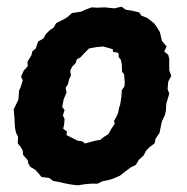

<svg xmlns="http://www.w3.org/2000/svg" viewBox="-20 -536 558 574"><path d="M213 18 195 16 178 13 156 8 139 5 127 -4 104 -7 95 -18 86 -28 71 -37 65 -46 63 -57 49 -73 48 -86 41 -98 33 -107 34 -127 28 -139 25 -153 24 -166 23 -186 21 -209 35 -238 37 -265 42 -276 48 -296 43 -307 51 -325 63 -338 62 -351 74 -371 77 -383 87 -391 94 -412 110 -421 117 -434 129 -446 140 -453 148 -467 170 -478 182 -485 195 -497 222 -501 235 -507 254 -514 270 -513 293 -514 322 -511 343 -516 356 -507 375 -504 396 -499 403 -489 419 -483 431 -474 441 -466 449 -455 458 -440 462 -423 464 -414 478 -397 471 -382 483 -372 486 -360V-326L492 -309L483 -292L481 -270L486 -256L477 -225L476 -205L473 -192L464 -173L461 -159L457 -139L445 -121L442 -107L428 -97L417 -86L409 -71L395 -58L386 -43L370 -35L354 -23L339 -11L321 -3L306 2L286 6L272 13H253L232 15ZM234 -107 263 -115 280 -118 291 -127 304 -135 313 -151 323 -166 321 -175 327 -185 333 -198 336 -214 339 -222 343 -247 344 -266 352 -278 353 -288 351 -314 345 -321 344 -344 341 -358 335 -365 334 -378 318 -381 317 -389 289 -397 267 -395 246 -391 231 -376 220 -364 210 -359 206 -347 196 -337 190 -325 192 -310 187 -300 183 -284 176 -273 179 -260 170 -238 166 -216 173 -207 168 -191 173 -180 172 -166 169 -151 180 -143 179 -132 201 -121 213 -115 225 -114Z"/></svg>

Font: Winky Rough SemiBold
Style: Italic
Weight: 600
Italic angle: -8.97852°
Designer: Simon Atzbach
Foundry: typofactur
Version: Version 1.206; ttfautohint (v1.8.4.7-5d5b)